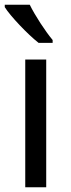

<svg xmlns="http://www.w3.org/2000/svg" viewBox="-21 -786 299 806"><path d="M104 -766H-1V-756C22 -719 95 -642 141 -606H200V-618C169 -655 126 -721 104 -766ZM173 0V-536H85V0Z"/></svg>

Font: Noto Sans Nandinagari
Style: Regular
Weight: 400
Designer: Ek Type
Foundry: Ek Type
Version: Version 1.002